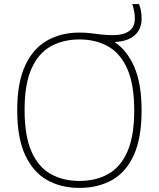

<svg xmlns="http://www.w3.org/2000/svg" viewBox="-20 -908 775 937"><path d="M367.5 9Q277.5 9 209.2 -29.8Q141 -68.5 102.5 -152Q64 -235.5 64 -370Q64 -504.5 102.8 -588Q141.5 -671.5 210 -710.2Q278.5 -749 367.5 -749Q397 -749 421.8 -746Q446.5 -743 472.8 -739.8Q499 -736.5 533.5 -736.5Q582.5 -736.5 610.2 -756.5Q638 -776.5 638 -817Q638 -838 634.5 -854.5Q631 -871 625.5 -888H658.5Q665 -871 668 -854.8Q671 -838.5 671 -816Q671 -765.5 637 -735.5Q603 -705.5 539 -703Q600 -662.5 635.5 -581Q671 -499.5 671 -370Q671 -233 632.5 -149.8Q594 -66.5 525.8 -28.8Q457.5 9 367.5 9ZM367.5 -25Q447 -25 507.2 -58.2Q567.5 -91.5 601.2 -167Q635 -242.5 635 -368Q635 -496 601.2 -572Q567.5 -648 507.2 -681.8Q447 -715.5 367.5 -715.5Q288.5 -715.5 228 -682Q167.5 -648.5 133.8 -573.2Q100 -498 100 -372Q100 -244 133.8 -168Q167.5 -92 228 -58.5Q288.5 -25 367.5 -25Z"/></svg>

Font: Encode Sans SmExp Th
Style: Regular
Weight: 100
Width: 6
Designer: Multiple Designers
Foundry: Impallari Type
Version: Version 3.002; ttfautohint (v1.8.3) -l 8 -r 50 -G 200 -x 14 